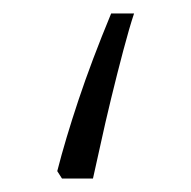

<svg xmlns="http://www.w3.org/2000/svg" viewBox="-20 -694 284 285"><path d="M179 -674Q172 -653 163 -619Q154 -585 145 -548Q136 -511 129 -478.5Q122 -446 118 -429H72L65 -440Q77 -487 96.5 -545.5Q116 -604 145 -674Z"/></svg>

Font: Noto Kufi Arabic ExtraLight
Style: Regular
Weight: 200
Designer: Monotype Design Team, David Williams, Khaled Hosny
Foundry: Google LLC
Version: Version 2.109; ttfautohint (v1.8.4.7-5d5b)